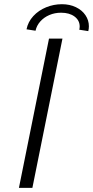

<svg xmlns="http://www.w3.org/2000/svg" viewBox="-20 -906 449 926"><path d="M216.3 -719.7H281.2L136.2 0H71.3ZM364.3 -778.3Q364.3 -807.6 339.6 -826.2Q314.9 -844.7 274.4 -844.7Q244.1 -844.7 218 -833.5Q191.9 -822.3 174.3 -802.5Q156.7 -782.7 151.4 -757.8L107.9 -764.6Q115.2 -800.8 140.6 -828.4Q166 -856 202.4 -870.8Q238.8 -885.7 278.8 -885.7Q316.4 -885.7 346.2 -871.3Q376 -856.9 392.3 -832.5Q408.7 -808.1 408.7 -779.3Q408.7 -767.6 405.8 -755.9L362.3 -762.7Q364.3 -770 364.3 -778.3Z"/></svg>

Font: Reddit Sans Chocolate Light
Style: Italic
Weight: 300
Italic angle: -11.25°
Designer: Stephen Hutchings
Version: Version 1.013